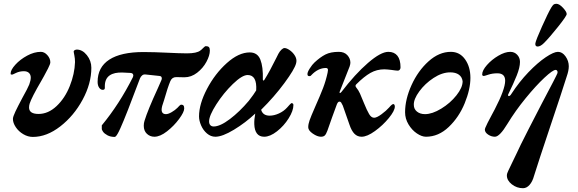

<svg xmlns="http://www.w3.org/2000/svg" viewBox="-20 -706 3041 1011"><path d="M48 -80Q48 -91 61 -118.5Q74 -146 98 -191Q126 -241 134 -261Q142 -283 142 -297Q142 -313 132.5 -322Q123 -331 106 -331Q83 -331 64.5 -322Q46 -313 44 -313Q39 -313 37.5 -314Q36 -315 36 -319Q36 -338 61 -365.5Q86 -393 123 -413Q160 -433 195 -433Q214 -433 229.5 -415.5Q245 -398 245 -378Q245 -369 233 -345.5Q221 -322 211.5 -305Q202 -288 198 -281Q146 -192 136 -160Q133 -150 133 -140Q133 -106 183 -106Q234 -106 278 -147.5Q322 -189 347.5 -253Q373 -317 375 -379Q375 -398 371.5 -414.5Q368 -431 368 -436Q369 -440 374.5 -442.5Q380 -445 384 -445Q414 -445 437.5 -415.5Q461 -386 461 -349Q461 -266 415 -181Q369 -96 297.5 -40.5Q226 15 153 15Q127 15 102.5 0.5Q78 -14 63 -36.5Q48 -59 48 -80Z M516 -30V-46Q608 -157 680 -300L682 -308Q682 -321 667 -322L627 -324Q582 -326 557.5 -309Q533 -292 532 -255V-253V-243Q532 -233 521 -233Q510 -233 502 -244.5Q494 -256 494 -275Q494 -352 555.5 -392Q617 -432 736 -432Q767 -432 796 -431Q825 -430 847 -429Q931 -425 964 -425Q1016 -425 1035 -440Q1041 -444 1050 -453.5Q1059 -463 1064 -463Q1075 -463 1080 -458Q1085 -453 1085 -440Q1085 -414 1067 -380.5Q1049 -347 1018 -323Q987 -299 951 -299L908 -300Q886 -300 877 -279Q863 -246 844 -179L834 -148Q831 -136 831 -129Q831 -105 854 -105Q866 -105 884 -115.5Q902 -126 914 -138Q919 -144 924.5 -149Q930 -154 933 -155Q942 -155 946 -150.5Q950 -146 950 -135Q950 -116 923 -79.5Q896 -43 859.5 -14.5Q823 14 793 14Q770 14 753.5 -1.5Q737 -17 737 -44Q737 -58 741 -70Q758 -126 811 -241L829 -282Q832 -288 832 -293Q832 -305 820 -306L745 -314Q736 -315 728.5 -309Q721 -303 717 -293Q643 -95 614 -31Q612 -26 605.5 -13Q599 0 593.5 7.5Q588 15 584 15Q562 15 546 6.5Q530 -2 522.5 -12.5Q515 -23 516 -30Z M1028 -93Q1028 -158 1070 -238Q1112 -318 1174.5 -374Q1237 -430 1295 -430Q1336 -430 1351 -392Q1366 -354 1364 -288Q1364 -283 1367 -282Q1370 -281 1373 -287Q1400 -330 1435 -401L1446 -423Q1453 -436 1462 -444.5Q1471 -453 1478 -453Q1489 -453 1504.5 -442.5Q1520 -432 1530.5 -416.5Q1541 -401 1541 -386Q1541 -380 1539 -372Q1531 -341 1477.5 -268.5Q1424 -196 1355 -128Q1364 -97 1400 -97Q1423 -97 1448.5 -108.5Q1474 -120 1492 -140Q1497 -146 1505 -154.5Q1513 -163 1514 -163Q1525 -163 1525 -153Q1525 -123 1500 -83Q1475 -43 1438.5 -14.5Q1402 14 1371 14Q1346 14 1333 -3Q1320 -20 1319 -52Q1318 -76 1324 -108Q1273 -60 1212 -23Q1151 14 1114 14Q1090 14 1070 -3Q1050 -20 1039 -45.5Q1028 -71 1028 -93ZM1290 -175Q1318 -211 1329 -230Q1334 -311 1284 -311Q1255 -311 1206 -263.5Q1157 -216 1119 -156.5Q1081 -97 1081 -67Q1081 -54 1087.5 -47Q1094 -40 1105 -40Q1139 -40 1190.5 -79Q1242 -118 1290 -175Z M1603 -36Q1603 -52 1610 -72Q1616 -90 1641 -147Q1666 -203 1681 -242Q1696 -281 1705 -323L1707 -337Q1707 -348 1696 -348Q1655 -348 1619 -310Q1616 -305 1609 -305Q1599 -305 1599 -315Q1598 -325 1611 -345.5Q1624 -366 1636 -377Q1666 -405 1693.5 -419Q1721 -433 1764 -433Q1793 -433 1809 -415.5Q1825 -398 1825 -376Q1825 -368 1821 -356L1769 -224Q1768 -222 1768 -219Q1768 -216 1770 -216Q1773 -216 1778 -222Q1850 -316 1917.5 -374.5Q1985 -433 2025 -433Q2056 -433 2072.5 -412.5Q2089 -392 2089 -351Q2089 -344 2085 -339Q2081 -334 2075 -334Q2066 -334 2040 -338Q2030 -339 2021 -340Q2012 -341 2004 -341Q1964 -341 1930.5 -322Q1897 -303 1856 -262Q1852 -258 1852 -254Q1852 -250 1856 -245Q1867 -232 1875.5 -213.5Q1884 -195 1897 -162Q1912 -125 1923.5 -105.5Q1935 -86 1950 -86Q1964 -86 1989 -104.5Q2014 -123 2029 -140Q2044 -158 2051 -158Q2055 -158 2057 -154Q2059 -150 2059 -145Q2059 -123 2027.5 -84.5Q1996 -46 1954.5 -16Q1913 14 1884 14Q1862 14 1846.5 -1.5Q1831 -17 1820 -50L1785 -150Q1780 -161 1776.5 -166Q1773 -171 1767 -171Q1758 -171 1751 -149Q1745 -131 1729 -89L1704 -18Q1697 1 1690 7.5Q1683 14 1670 14Q1651 14 1627 -2.5Q1603 -19 1603 -36Z M2113 -115Q2113 -183 2147 -258Q2181 -333 2236.5 -383Q2292 -433 2354 -433Q2401 -433 2429 -393.5Q2457 -354 2457 -296Q2457 -236 2427 -162.5Q2397 -89 2343 -37.5Q2289 14 2223 14Q2201 14 2175 -3.5Q2149 -21 2131 -51Q2113 -81 2113 -115ZM2416 -278Q2413 -301 2396 -313Q2379 -325 2351 -325Q2308 -325 2263 -295.5Q2218 -266 2188 -225Q2158 -184 2159 -154Q2159 -132 2175.5 -118.5Q2192 -105 2218 -105Q2256 -105 2303.5 -134Q2351 -163 2383.5 -204Q2416 -245 2416 -278Z M2649 218Q2649 208 2656 194L2679 146Q2688 126 2700 102.5Q2712 79 2723 54Q2747 5 2833 -161Q2911 -308 2915 -320Q2916 -322 2916 -326Q2916 -331 2913 -334.5Q2910 -338 2906 -338Q2891 -338 2846.5 -296.5Q2802 -255 2748 -189Q2694 -123 2652 -54Q2611 14 2586 14Q2567 14 2550 2.5Q2533 -9 2533 -24L2535 -32Q2543 -52 2569 -100L2585 -130Q2640 -236 2640 -281Q2640 -320 2599 -320Q2573 -320 2552 -313Q2531 -306 2528 -306Q2519 -306 2519 -314Q2519 -335 2544 -363.5Q2569 -392 2604 -412.5Q2639 -433 2667 -433Q2689 -433 2703.5 -417.5Q2718 -402 2718 -380Q2718 -351 2701 -308.5Q2684 -266 2657 -211Q2654 -206 2655.5 -203Q2657 -200 2659 -200Q2666 -200 2673 -212Q2714 -275 2762.5 -325.5Q2811 -376 2853.5 -404.5Q2896 -433 2918 -433Q2941 -433 2958 -409Q2975 -385 2975 -357Q2975 -334 2964 -303Q2937 -217 2879 -45Q2816 143 2792 220Q2784 250 2768.5 267.5Q2753 285 2734 285Q2701 285 2675 264.5Q2649 244 2649 218ZM2799 -478Q2802 -495 2834 -566.5Q2866 -638 2882 -665Q2890 -678 2895 -682Q2900 -686 2910 -686Q2925 -686 2944.5 -665Q2964 -644 2964 -632Q2964 -622 2918.5 -565Q2873 -508 2845 -480Q2826 -461 2811 -461Q2797 -461 2799 -478Z"/></svg>

Font: EB Garamond
Style: Bold Italic
Weight: 700
Italic angle: -17.2°
Designer: Georg Duffner and Octavio Pardo
Foundry: Georg Duffner
Version: Version 1.000